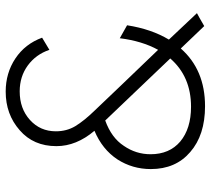

<svg xmlns="http://www.w3.org/2000/svg" viewBox="-54 -698 762 695"><g transform="rotate(-90 327.5 -350.0)"><path d="M627.9 -18.6Q616.2 -12.7 581.1 7.8Q560.5 -13.7 500 -77.1Q422.9 10.7 291 10.7Q186.5 10.7 125 -43Q63.5 -95.7 63.5 -185.5Q63.5 -252 98.6 -306.6Q134.8 -361.3 202.1 -389.6Q146.5 -455.1 146.5 -527.3Q146.5 -610.4 204.1 -660.2Q261.7 -710.9 343.8 -710.9Q411.1 -710.9 463.9 -675.8Q516.6 -640.6 539.1 -579.1Q524.4 -570.3 495.1 -552.7Q478.5 -601.6 438.5 -630.9Q398.4 -660.2 344.7 -660.2Q282.2 -660.2 241.2 -623Q200.2 -585.9 200.2 -529.3Q200.2 -490.2 218.8 -459Q238.3 -426.8 276.4 -387.7Q348.6 -311.5 495.1 -159.2Q527.3 -217.8 537.1 -297.9Q552.7 -289.1 584 -271.5Q570.3 -183.6 532.2 -120.1Q564.5 -85.9 627.9 -18.6ZM289.1 -40Q398.4 -40 463.9 -115.2Q388.7 -193.4 239.3 -350.6Q176.8 -328.1 147.5 -283.2Q117.2 -239.3 117.2 -186.5Q117.2 -118.2 163.1 -79.1Q210 -40 289.1 -40Z"/></g></svg>

Font: LeFont
Style: ExtraLight
Weight: 200
Designer: Leryon MEDIA
Version: Version 1.0